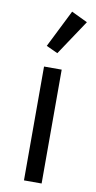

<svg xmlns="http://www.w3.org/2000/svg" viewBox="-89 -818 428 857"><g transform="rotate(10 125.0 -389.5)"><path d="M85 0V-516H165V0ZM133 -585 81 -609 166 -779 239 -744Z"/></g></svg>

Font: IBM Plex Sans Arabic
Style: Regular
Weight: 400
Designer: Mike Abbink, Paul van der Laan, Pieter van Rosmalen, Wael Morcos, Khajak Apelian
Foundry: Bold Monday
Version: Version 1.005